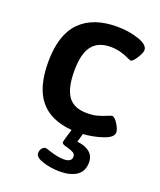

<svg xmlns="http://www.w3.org/2000/svg" viewBox="-138 -616 760 913"><g transform="rotate(20 242.5 -159.5)"><path d="M317 6 305 49Q346 53 368.5 72Q391 91 391 122Q391 168 359.5 189.5Q328 211 273 211Q229 211 188.5 198Q148 185 148 164Q148 149 156 139Q164 129 173 129Q180 129 199 136Q243 150 271 150Q312 150 312 123Q312 110 301.5 103.5Q291 97 269 91Q241 85 241 75Q241 67 260 6Q151 -3 98 -68Q45 -133 45 -260Q45 -398 110 -464Q175 -530 296 -530Q356 -530 406 -513Q456 -496 456 -469Q456 -455 438.5 -427.5Q421 -400 410 -400Q409 -400 395 -406Q349 -429 300 -429Q237 -429 206.5 -389Q176 -349 176 -263Q176 -176 205 -135Q234 -94 300 -94Q332 -94 354.5 -100.5Q377 -107 403 -118Q415 -123 418 -123Q432 -123 448 -97Q464 -71 464 -56Q464 -30 417 -14Q370 2 317 6Z"/></g></svg>

Font: Asap-SemiBold
Style: Regular
Weight: 600
Designer: Pablo Cosgaya
Foundry: Omnibus-Type
Version: Version 2.000; ttfautohint (v1.8)